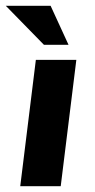

<svg xmlns="http://www.w3.org/2000/svg" viewBox="-25 -644 329 664"><path d="M99 -437H239L185 0H45ZM150 -624 212 -489H127L-5 -624Z"/></svg>

Font: Josefin Sans Thin
Style: Bold Italic
Weight: 700
Italic angle: -7°
Version: Version 2.000